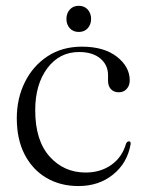

<svg xmlns="http://www.w3.org/2000/svg" viewBox="-20 -616 484 646"><path d="M416.5 -345.5Q416.5 -328 406.2 -316.8Q396 -305.5 380 -305.5Q363 -305.5 353.2 -316Q343.5 -326.5 343.5 -344.5V-363Q343.5 -397.5 317.5 -419.2Q291.5 -441 246 -441Q180 -441 139.2 -386.5Q98.5 -332 98.5 -245Q98.5 -143.5 146.8 -89.5Q195 -35.5 268 -35.5Q318 -35.5 354.5 -61.2Q391 -87 404 -132.5Q408 -140.5 413.5 -140.5Q420.5 -140.5 419.5 -131Q408.5 -67.5 360.5 -28.8Q312.5 10 244 10Q183 10 136.2 -17.5Q89.5 -45 63 -96Q36.5 -147 36.5 -218Q36.5 -285 63.8 -339.8Q91 -394.5 140.2 -426.8Q189.5 -459 255.5 -459Q330 -459 373.2 -425.2Q416.5 -391.5 416.5 -345.5ZM245 -508.5Q226 -508.5 214.8 -521Q203.5 -533.5 203.5 -552.5Q203.5 -571 214.8 -583.8Q226 -596.5 245 -596.5Q264 -596.5 275.2 -583.8Q286.5 -571 286.5 -552.5Q286.5 -533.5 275.2 -521Q264 -508.5 245 -508.5Z"/></svg>

Font: Fraunces 72pt S000 Light
Style: Regular
Weight: 300
Version: Version 1.000; ttfautohint (v1.8.3)